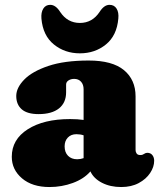

<svg xmlns="http://www.w3.org/2000/svg" viewBox="-20 -740 642 774"><path d="M27.5 -108Q27.5 -178 92 -219Q156.5 -260 262.5 -260Q293.5 -260 317 -256.5V-380Q317 -399 306.8 -410.5Q296.5 -422 279 -422Q266 -422 256.2 -415.8Q246.5 -409.5 246.5 -399V-368Q246.5 -326 217.8 -303Q189 -280 135.5 -280Q90 -280 67.8 -299.2Q45.5 -318.5 45.5 -353Q45.5 -386 77.5 -419Q109.5 -452 174.5 -474Q239.5 -496 337.5 -496Q433 -496 479.8 -457.2Q526.5 -418.5 526.5 -351.5V-135Q526.5 -127.5 530.8 -121.2Q535 -115 545.5 -115Q551.5 -115 555 -116.5Q558.5 -118 561.5 -120Q567.5 -124 573.5 -124Q587 -124 594.2 -114.8Q601.5 -105.5 601.5 -92Q601.5 -67 585.2 -42.5Q569 -18 539.2 -2Q509.5 14 468.5 14Q424.5 14 391 -3.2Q357.5 -20.5 344.5 -49Q318.5 -19 273.8 -2.5Q229 14 179.5 14Q110 14 68.8 -21Q27.5 -56 27.5 -108ZM240.5 -150Q240.5 -126 254.2 -112Q268 -98 291 -98Q304.5 -98 317 -102.5V-194.5Q304 -199 288 -199Q266.5 -199 253.5 -185.5Q240.5 -172 240.5 -150ZM302 -647.5Q352 -647.5 381.5 -692Q399.5 -720.5 421.5 -720.5Q440.5 -720.5 450 -705.2Q459.5 -690 457 -665Q451 -596.5 407 -560.8Q363 -525 302 -525Q241.5 -525 197.2 -560.8Q153 -596.5 147 -665Q145 -690 154.5 -705.2Q164 -720.5 182.5 -720.5Q204.5 -720.5 222.5 -692Q252 -647.5 302 -647.5Z"/></svg>

Font: Fraunces 9pt SuperSoft Black
Style: Regular
Weight: 900
Version: Version 1.000;[b76b70a41]